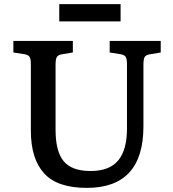

<svg xmlns="http://www.w3.org/2000/svg" viewBox="-20 -899 842 933"><path d="M402 14Q258 14 194 -57Q130 -128 130 -263V-588Q130 -613 123.5 -623Q117 -633 96 -636L45 -644V-700H334V-644L280 -635Q262 -632 256 -621.5Q250 -611 250 -585V-268Q250 -163 289.5 -115.5Q329 -68 420 -68Q512 -68 554.5 -119.5Q597 -171 597 -273V-588Q597 -613 590.5 -623Q584 -633 563 -636L513 -644V-700H761V-644L708 -635Q689 -632 683 -622Q677 -612 677 -584V-285Q677 14 402 14ZM268 -795V-879H566V-795Z"/></svg>

Font: Literata 12pt Medium
Style: Regular
Weight: 500
Designer: Latin by Veronika Burian and Jose Scaglione. Greek by Irene Vlachou. Cyrillic by Vera Evstafieva.
Foundry: TypeTogether
Version: Version 3.002